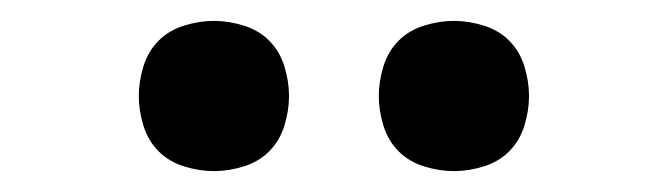

<svg xmlns="http://www.w3.org/2000/svg" viewBox="-20 -762 640 184"><path d="M415 -598Q401 -598 386.5 -602.5Q372 -607 362 -617Q352 -627 347.5 -641.5Q343 -656 343 -670Q343 -684 347.5 -698.5Q352 -713 362 -723Q372 -733 386.5 -737.5Q401 -742 415 -742Q429 -742 443.5 -737.5Q458 -733 468 -723Q478 -713 482.5 -698.5Q487 -684 487 -670Q487 -656 482.5 -641.5Q478 -627 468 -617Q458 -607 443.5 -602.5Q429 -598 415 -598ZM185 -598Q171 -598 156.5 -602.5Q142 -607 132 -617Q122 -627 117.5 -641.5Q113 -656 113 -670Q113 -684 117.5 -698.5Q122 -713 132 -723Q142 -733 156.5 -737.5Q171 -742 185 -742Q199 -742 213.5 -737.5Q228 -733 238 -723Q248 -713 252.5 -698.5Q257 -684 257 -670Q257 -656 252.5 -641.5Q248 -627 238 -617Q228 -607 213.5 -602.5Q199 -598 185 -598Z"/></svg>

Font: Iosevka Semibold Extended
Style: Regular
Weight: 600
Width: 7
Monospace: yes
Designer: Belleve Invis
Foundry: Belleve Invis
Version: Version 32.5.0; ttfautohint (v1.8.4)